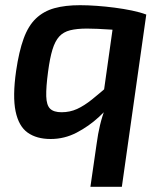

<svg xmlns="http://www.w3.org/2000/svg" viewBox="-20 -523 624 739"><path d="M288 -503Q318 -503 352.5 -500.5Q387 -498 421.5 -493.5Q456 -489 487.5 -482.5Q519 -476 543 -467L465 -403Q437 -407 408.5 -409Q380 -411 355.5 -412Q331 -413 315 -413Q276 -413 250 -406.5Q224 -400 208 -382.5Q192 -365 182 -332.5Q172 -300 165 -247Q157 -187 158 -152.5Q159 -118 173 -104.5Q187 -91 217 -91Q249 -91 276.5 -103.5Q304 -116 334.5 -140.5Q365 -165 405 -200L427 -148Q400 -109 361 -73Q322 -37 275 -12.5Q228 12 175 12Q121 12 86.5 -12.5Q52 -37 40 -94.5Q28 -152 42 -250Q53 -325 71 -374.5Q89 -424 118.5 -452Q148 -480 189.5 -491.5Q231 -503 288 -503ZM422 -472 543 -467 449 196H328L352 30Q357 -8 365 -41.5Q373 -75 386 -109L372 -117Z"/></svg>

Font: Exo 2 SemiBold
Style: Italic
Weight: 600
Italic angle: -8°
Designer: Natanael Gama
Foundry: Natanael Gama
Version: Version 2.010